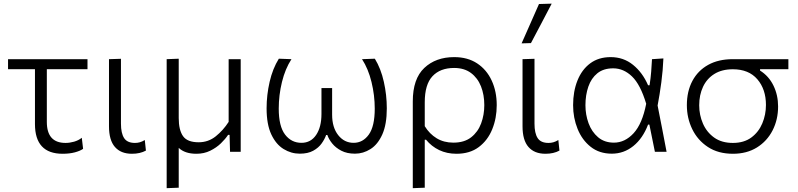

<svg xmlns="http://www.w3.org/2000/svg" viewBox="-20 -812 4268 1027"><path d="M315 10.5Q167 10.5 167 -148.5V-442H23V-495.5H448V-442H230.5V-160Q230.5 -47.5 330.5 -47.5Q353 -47.5 376.5 -54.2Q400 -61 417.5 -75L424.5 -16Q409.5 -5 380.8 2.8Q352 10.5 315 10.5Z M685.5 10.5Q626.5 10.5 594.8 -25.8Q563 -62 563 -136.5V-495.5L627 -497.5V-150.5Q627 -99.5 643.8 -73.5Q660.5 -47.5 702 -47.5Q715.5 -47.5 728 -51Q740.5 -54.5 754.5 -63L760.5 -6.5Q729.5 10.5 685.5 10.5Z M871.5 194.5V-495.5L936 -498V-180.5Q936 -116.5 959 -83.8Q982 -51 1042.5 -51Q1094.5 -51 1134.2 -83Q1174 -115 1203 -160V-495.5H1267.5V0H1210.5Q1210 -22.5 1209.2 -45.2Q1208.5 -68 1208 -90.5H1200Q1185.5 -68.5 1161.5 -45.2Q1137.5 -22 1104.5 -5.8Q1071.5 10.5 1030.5 10.5Q969 10.5 936 -21V192Z M1583.5 10Q1537.5 10 1497 -14.8Q1456.5 -39.5 1431.2 -93Q1406 -146.5 1406 -232.5Q1406 -303.5 1422.2 -374.2Q1438.5 -445 1471.5 -498L1539 -495.5Q1505.5 -444 1488.2 -373.5Q1471 -303 1471 -231Q1471 -136.5 1504.8 -92.2Q1538.5 -48 1592.5 -48Q1642.5 -48 1671 -90.2Q1699.5 -132.5 1699.5 -202.5V-341H1756.5V-198.5Q1756.5 -130.5 1789 -89.2Q1821.5 -48 1871.5 -48Q1921 -48 1952.8 -92.2Q1984.5 -136.5 1984.5 -231Q1984.5 -302.5 1967.2 -373.2Q1950 -444 1916.5 -495.5L1985 -498Q2017.5 -445 2033.2 -374.2Q2049 -303.5 2049 -232.5Q2049 -146.5 2025 -93Q2001 -39.5 1962 -14.8Q1923 10 1879 10Q1836 10 1805.8 -5.8Q1775.5 -21.5 1757 -44.5Q1738.5 -67.5 1731 -90H1724.5Q1717 -68 1700.5 -44.8Q1684 -21.5 1655.5 -5.8Q1627 10 1583.5 10Z M2188 194.5V-269.5Q2188 -390.5 2249.5 -448.5Q2311 -506.5 2409.5 -506.5Q2481.5 -506.5 2532.2 -473Q2583 -439.5 2610 -381.2Q2637 -323 2637 -249.5Q2637 -180 2613 -120.8Q2589 -61.5 2541.2 -25.5Q2493.5 10.5 2421.5 10.5Q2370.5 10.5 2329.2 -9.2Q2288 -29 2259 -64.5H2252V192ZM2405 -49Q2463.5 -49 2500 -77.5Q2536.5 -106 2553.5 -151.8Q2570.5 -197.5 2570.5 -250Q2570.5 -305 2552.8 -350Q2535 -395 2499 -421.8Q2463 -448.5 2409 -448.5Q2334.5 -448.5 2293.2 -404.2Q2252 -360 2252 -265V-137Q2277.5 -95.5 2316 -72.2Q2354.5 -49 2405 -49Z M2897.5 10.5Q2838.5 10.5 2806.8 -25.8Q2775 -62 2775 -136.5V-495.5L2839 -497.5V-150.5Q2839 -99.5 2855.8 -73.5Q2872.5 -47.5 2914 -47.5Q2927.5 -47.5 2940 -51Q2952.5 -54.5 2966.5 -63L2972.5 -6.5Q2941.5 10.5 2897.5 10.5ZM2770 -580Q2793.5 -633 2816.8 -685.8Q2840 -738.5 2863 -790.5L2931 -792.5Q2903 -739 2875.5 -686.5Q2848 -634 2820 -581.5Z M3252.5 10Q3186 10 3139.8 -26.5Q3093.5 -63 3069.5 -122.5Q3045.5 -182 3045.5 -249.5Q3045.5 -323 3068.8 -381.2Q3092 -439.5 3136.8 -473Q3181.5 -506.5 3246.5 -506.5Q3315 -506.5 3366 -465.2Q3417 -424 3446.5 -356H3454.5Q3460.5 -394 3463.2 -429Q3466 -464 3467.5 -495.5L3528.5 -499.5Q3526 -437 3517.5 -372.2Q3509 -307.5 3497.5 -247.5Q3510 -185.5 3521.8 -123.8Q3533.5 -62 3545.5 0H3483Q3475.5 -36.5 3468.2 -73Q3461 -109.5 3453.5 -145.5H3446.5Q3418.5 -72 3367.8 -31Q3317 10 3252.5 10ZM3264 -49Q3322.5 -49 3369 -99.2Q3415.5 -149.5 3436.5 -257Q3405.5 -360 3360.5 -403.2Q3315.5 -446.5 3260 -446.5Q3208 -446.5 3175.2 -420Q3142.5 -393.5 3127 -348.5Q3111.5 -303.5 3111.5 -249Q3111.5 -198.5 3128.2 -152.8Q3145 -107 3179 -78Q3213 -49 3264 -49Z M3900.5 10.5Q3821.5 10.5 3766.5 -25.8Q3711.5 -62 3682.8 -121.2Q3654 -180.5 3654 -249.5Q3654 -323.5 3683.5 -379Q3713 -434.5 3768 -465Q3823 -495.5 3899.5 -495.5H4197V-442H4045.5V-434.5Q4092.5 -405 4117.2 -354.2Q4142 -303.5 4142 -242.5Q4142 -172 4112.5 -114.5Q4083 -57 4028.8 -23.2Q3974.5 10.5 3900.5 10.5ZM3900 -47.5Q3959.5 -47.5 3998.8 -76.5Q4038 -105.5 4057.5 -152Q4077 -198.5 4077 -250.5Q4077 -334.5 4031 -388Q3985 -441.5 3900 -441.5Q3841.5 -441.5 3801.2 -416.5Q3761 -391.5 3740.5 -347.8Q3720 -304 3720 -249Q3720 -197 3740 -151Q3760 -105 3800 -76.2Q3840 -47.5 3900 -47.5Z"/></svg>

Font: Commissioner Light
Style: Regular
Weight: 300
Designer: Kostas Bartsokas
Foundry: Kostas Bartsokas
Version: Version 1.000; ttfautohint (v1.8.3)